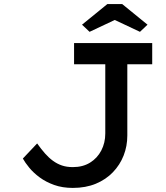

<svg xmlns="http://www.w3.org/2000/svg" viewBox="-20 -911 816 941"><path d="M337 10Q286 10 245.5 -4.5Q205 -19 174.5 -41.5Q144 -64 123.5 -89Q103 -114 92 -134L162 -208Q182 -180 200.5 -159Q219 -138 239.5 -123Q260 -108 283.5 -100Q307 -92 337 -92Q386 -92 421.5 -114Q457 -136 476.5 -173.5Q496 -211 496 -257V-596H343V-700H726V-596H604V-247Q604 -195 586 -149Q568 -103 533.5 -67Q499 -31 449.5 -10.5Q400 10 337 10ZM419 -755 382 -790 506 -891H579L703 -790L666 -755L528 -820H557Z"/></svg>

Font: Lexend Giga
Style: Regular
Weight: 400
Designer: Bonnie Shaver-Troup, Thomas Jockin
Foundry: Lexend
Version: Version 1.007